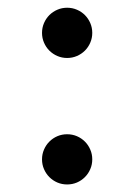

<svg xmlns="http://www.w3.org/2000/svg" viewBox="-20 -472 352 504"><path d="M90.3 -53.7Q90.3 -67.4 95.5 -79.3Q100.6 -91.3 109.6 -100.3Q118.7 -109.4 130.6 -114.5Q142.6 -119.6 156.2 -119.6Q169.9 -119.6 181.9 -114.5Q193.8 -109.4 202.9 -100.3Q211.9 -91.3 217 -79.3Q222.2 -67.4 222.2 -53.7Q222.2 -40 217 -28.1Q211.9 -16.1 202.9 -7.1Q193.8 2 181.9 7.1Q169.9 12.2 156.2 12.2Q142.6 12.2 130.6 7.1Q118.7 2 109.6 -7.1Q100.6 -16.1 95.5 -28.1Q90.3 -40 90.3 -53.7ZM90.3 -385.7Q90.3 -399.4 95.5 -411.4Q100.6 -423.3 109.6 -432.4Q118.7 -441.4 130.6 -446.5Q142.6 -451.7 156.2 -451.7Q169.9 -451.7 181.9 -446.5Q193.8 -441.4 202.9 -432.4Q211.9 -423.3 217 -411.4Q222.2 -399.4 222.2 -385.7Q222.2 -372.1 217 -360.1Q211.9 -348.1 202.9 -339.1Q193.8 -330.1 181.9 -325Q169.9 -319.8 156.2 -319.8Q142.6 -319.8 130.6 -325Q118.7 -330.1 109.6 -339.1Q100.6 -348.1 95.5 -360.1Q90.3 -372.1 90.3 -385.7Z"/></svg>

Font: Andika Compact
Style: Regular
Weight: 400
Designer: Victor Gaultney, Annie Olsen, Julie Remington, Don Collingsworth, Eric Hays, Becca Hirsbrunner
Foundry: SIL International
Version: Version 5.000 ; LnSpcTght